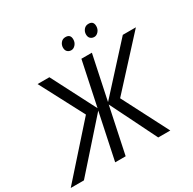

<svg xmlns="http://www.w3.org/2000/svg" viewBox="-238 -1090 1294 1286"><g transform="rotate(-30 409.0 -446.5)"><path d="M285.2 -375 106.9 -713.9H198.2L374 -373L445.8 -713.9H526.9L455.1 -373L766.1 -713.9H867.2L538.1 -355L721.2 0H627.9L451.2 -356.9L376 0H294.9L370.1 -356.9L53.2 0H-48.8ZM604 -893.1Q641.6 -893.1 641.6 -854Q641.6 -830.1 627 -813.5Q612.3 -796.9 594.7 -796.9Q577.1 -796.9 565.4 -807.6Q553.7 -818.4 553.7 -839.4Q553.7 -860.4 567.4 -877Q581.1 -893.6 604 -893.1ZM425.8 -893.1Q463.9 -893.1 463.9 -854Q463.9 -830.1 449.2 -813.5Q434.6 -796.9 417 -796.9Q399.4 -796.9 387.7 -807.6Q376 -818.4 376 -839.4Q376 -860.4 389.6 -877Q403.3 -893.6 425.8 -893.1Z"/></g></svg>

Font: OpenSans-Italic
Style: Italic
Weight: 400
Italic angle: -12°
Foundry: Ascender Corporation
Version: Version 1.10